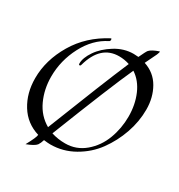

<svg xmlns="http://www.w3.org/2000/svg" viewBox="-231 -1005 1190 1277"><g transform="rotate(30 364.5 -366.5)"><path d="M275 -28Q325 -12 381 -12Q466 -12 531 -67Q596 -122 627 -204.5Q658 -287 658 -377.5Q658 -468 626 -543Q594 -618 533 -658Q457 -492 275 -28ZM295 -748Q196 -699 137.5 -587Q79 -475 79 -351Q79 -255 116.5 -173.5Q154 -92 229 -49Q402 -490 484 -681Q445 -694 404 -694Q262 -694 214 -519Q212 -510 204 -510Q198 -510 198 -521Q198 -564 235 -618.5Q272 -673 339 -714.5Q406 -756 479 -756Q492 -756 516 -754Q541 -808 550 -819Q568 -839 621 -857Q625 -853 615 -830L572 -741Q654 -714 695.5 -641.5Q737 -569 737 -476.5Q737 -384 705.5 -294Q674 -204 619 -128.5Q564 -53 479.5 -5Q395 43 299 43Q281 43 249 39Q241 66 230 82Q214 102 156 124Q198 47 198 28Q99 -2 45.5 -88.5Q-8 -175 -8 -289Q-8 -428 70.5 -560.5Q149 -693 296 -770H298Q302 -770 302 -761Q302 -752 295 -748Z"/></g></svg>

Font: Mr Bedfort
Style: Regular
Weight: 400
Designer: Alejandro Paul
Foundry: Alejandro Paul
Version: Version 1.000